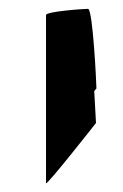

<svg xmlns="http://www.w3.org/2000/svg" viewBox="-20 -614 278 434"><path d="M84 -200C84 -192 197 -336 197 -336C197 -339 195 -372 193 -408C196 -412 198 -414 198 -414C198 -422 190 -594 179 -594C168 -594 84 -588 84 -580Z"/></svg>

Font: Ampere
Style: UltExt
Weight: 400
Version: Version 1